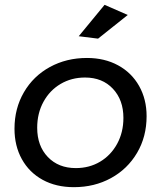

<svg xmlns="http://www.w3.org/2000/svg" viewBox="-20 -772 667 795"><path d="M413 -752 509 -710 386 -612 306 -622ZM587 -291Q587 -206 547.5 -139Q508 -72 439.5 -34.5Q371 3 286 3Q212 3 156.5 -27.5Q101 -58 70.5 -113Q40 -168 40 -239Q40 -323 79 -390Q118 -457 186.5 -494.5Q255 -532 340 -532Q413 -532 469 -501.5Q525 -471 556 -416Q587 -361 587 -291ZM134 -243Q134 -168 178 -122Q222 -76 294 -76Q350 -76 394.5 -102.5Q439 -129 465 -176.5Q491 -224 491 -284Q491 -358 447.5 -404.5Q404 -451 332 -451Q276 -451 231 -424.5Q186 -398 160 -350.5Q134 -303 134 -243Z"/></svg>

Font: TypoPRO Montserrat
Style: Italic
Weight: 400
Italic angle: -11.3°
Designer: Julieta Ulanovsky
Foundry: Julieta Ulanovsky
Version: Version 6.001